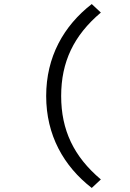

<svg xmlns="http://www.w3.org/2000/svg" viewBox="-20 -752 640 948"><path d="M433 176 478 134C344 21 282 -110 282 -278C282 -446 344 -577 478 -690L433 -732C294 -624 208 -471 208 -278C208 -85 294 68 433 176Z"/></svg>

Font: Hasklig
Style: Regular
Weight: 400
Monospace: yes
Designer: Paul D. Hunt, Teo Tuominen
Foundry: Adobe Systems Incorporated
Version: Version 2.030;PS 1.0;hotconv 16.6.51;makeotf.lib2.5.65220